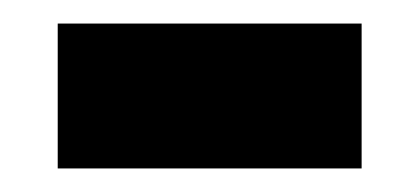

<svg xmlns="http://www.w3.org/2000/svg" viewBox="-20 -350 356 163"><path d="M29 -207H287V-330H29Z"/></svg>

Font: Noto Sans Thai UI SemCond
Style: Bold
Weight: 700
Width: 4
Designer: Monotype Design Team
Foundry: Monotype Imaging Inc.
Version: Version 2.000